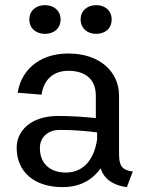

<svg xmlns="http://www.w3.org/2000/svg" viewBox="-20 -727 561 758"><path d="M95.8 -650C95.8 -615 122.5 -593.3 157.5 -593.3C192.5 -593.3 219.2 -615 219.2 -650C219.2 -685 192.5 -706.7 157.5 -706.7C122.5 -706.7 95.8 -685 95.8 -650ZM298.3 -650C298.3 -615 325 -593.3 360 -593.3C395 -593.3 420.8 -615 420.8 -650C420.8 -685 395 -706.7 360 -706.7C325 -706.7 298.3 -685 298.3 -650ZM45.8 -144.2C45.8 -48.3 115 11.7 227.5 11.7C301.7 11.7 348.3 -21.7 377.5 -62.5C394.2 -7.5 446.7 7.5 480.8 11.7L504.2 -50C461.7 -55 450 -72.5 450 -119.2V-349.2C450 -445 372.5 -515.8 250 -515.8C124.2 -515.8 60.8 -438.3 50 -360.8L144.2 -353.3C152.5 -414.2 192.5 -447.5 250 -447.5C310.8 -447.5 358.3 -419.2 358.3 -349.2V-260.8C317.5 -265 264.2 -269.2 210 -269.2C98.3 -269.2 45.8 -207.5 45.8 -144.2ZM363.3 -204.2V-175C353.3 -112.5 320.8 -45.8 239.2 -45.8C186.7 -45.8 137.5 -73.3 137.5 -142.5C137.5 -190 175 -214.2 215 -214.2C273.3 -214.2 326.7 -209.2 363.3 -204.2Z"/></svg>

Font: Boon Medium
Style: Regular
Weight: 500
Designer: Sungsit Sawaiwan
Foundry: FontUni
Version: Version 2.0